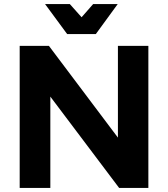

<svg xmlns="http://www.w3.org/2000/svg" viewBox="-20 -926 828 946"><path d="M452 -758 560 -906H439L382 -841L324 -906H202L311 -758ZM561 -700V-248L221 -700H77V0H228V-450L567 0H711V-700Z"/></svg>

Font: Juman SemiBold
Style: Regular
Weight: 600
Designer: Bandar Raffah (Arabic) Julieta Ulanovsky (Latin)
Foundry: Caramella
Version: Version 5.022;PS 005.022;hotconv 1.0.88;makeotf.lib2.5.64775